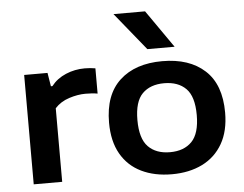

<svg xmlns="http://www.w3.org/2000/svg" viewBox="-55 -876 1212 954"><g transform="rotate(-5 551.0 -399.0)"><path d="M76 0V-545.5H192.5L203.5 -478H211Q239 -514 283.8 -533Q328.5 -552 378.5 -552Q406 -552 431.5 -547.5V-421.5Q417.5 -424 401.8 -425Q386 -426 371 -426Q332.5 -426 289.2 -412Q246 -398 218 -367V0Z M765 10Q678 10 612.8 -21.8Q547.5 -53.5 511.5 -116.5Q475.5 -179.5 475.5 -272.5Q475.5 -411.5 553 -482.8Q630.5 -554 765 -554Q900 -554 977.2 -483.2Q1054.5 -412.5 1054.5 -272.5Q1054.5 -180.5 1018.2 -117.5Q982 -54.5 916.8 -22.2Q851.5 10 765 10ZM765 -100Q834.5 -100 873.8 -140.2Q913 -180.5 913 -272.5Q913 -365 873.8 -404.5Q834.5 -444 765 -444Q695.5 -444 656.2 -404.5Q617 -365 617 -273Q617 -180.5 656.2 -140.2Q695.5 -100 765 -100ZM697 -620 544.5 -808H702L833 -620Z"/></g></svg>

Font: Encode Sans Expanded Expanded SemiBold
Style: Regular
Weight: 600
Width: 7
Designer: Multiple Designers
Foundry: Impallari Type
Version: Version 3.000; ttfautohint (v1.8.3) -l 8 -r 50 -G 200 -x 14 